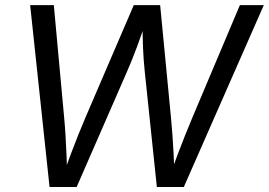

<svg xmlns="http://www.w3.org/2000/svg" viewBox="-20 -748 1075 768"><path d="M178.2 0 100.6 -727.5H195.3L236.3 -281.2Q239.7 -245.6 241.9 -208.7Q244.1 -171.9 245.8 -134Q247.6 -96.2 248 -56.2H236.3Q250 -96.2 264.2 -134Q278.3 -171.9 293.2 -208.7Q308.1 -245.6 323.2 -281.2L515.1 -727.5H620.6L663.6 -281.2Q667 -245.6 669.7 -208.7Q672.4 -171.9 674.3 -134Q676.3 -96.2 677.2 -56.2H664.1Q677.7 -96.2 692.1 -134Q706.5 -171.9 721.2 -208.7Q735.8 -245.6 751 -281.2L939.5 -727.5H1035.2L715.3 0H607.4L559.1 -460.9Q554.2 -506.3 552 -558.3Q549.8 -610.4 550.3 -681.2H569.3Q547.9 -614.3 528.6 -562.3Q509.3 -510.3 487.8 -460.9L286.6 0Z"/></svg>

Font: Inter
Style: Italic
Weight: 400
Italic angle: -9.3988°
Designer: Rasmus Andersson
Foundry: rsms
Version: Version 4.001;git-66647c0bb